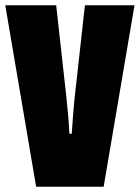

<svg xmlns="http://www.w3.org/2000/svg" viewBox="-20 -708 530 728"><path d="M117 0 0 -688H193L232 -337Q235 -310 238.5 -269.5Q242 -229 243 -201H252Q254 -229 257 -269.5Q260 -310 263 -337L302 -688H490L373 0Z"/></svg>

Font: Archivo ExtraCondensed Black
Style: Regular
Weight: 900
Width: 2
Designer: Hector Gatti
Foundry: Omnibus-Type
Version: Version 2.001; ttfautohint (v1.8.3)